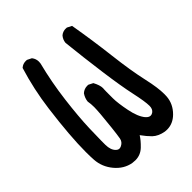

<svg xmlns="http://www.w3.org/2000/svg" viewBox="-203 -809 907 907"><g transform="rotate(-45 250.0 -356.0)"><path d="M167 -8.8Q157.7 -8.8 147.5 -10.3Q100.6 -18.6 67.1 -58.6Q33.7 -98.6 30.3 -149.4Q28.8 -171.4 28.8 -202.6Q28.8 -305.7 50.3 -471.7Q64.9 -585 98.6 -694.3L100.1 -695.3Q113.3 -707 132.8 -707Q135.7 -707 140.1 -706.5L161.6 -695.8L162.6 -694.8Q174.3 -679.7 174.3 -660.6Q174.3 -653.8 173.3 -648.9Q147.9 -548.8 135.3 -446.5Q122.6 -344.2 120.1 -270Q118.2 -207.5 118.2 -187Q118.2 -166.5 118.2 -160.6Q118.7 -126 135.7 -109.4Q144 -101.1 152.8 -101.1Q158.7 -101.1 165.5 -104.5Q184.6 -113.8 188 -133.8Q191.9 -156.2 196.3 -196.3Q207 -293 207 -324.2Q207 -346.2 203.6 -364.3Q205.6 -385.7 218.8 -404.8Q234.4 -418.9 255.4 -418.9Q258.3 -418.9 262.2 -418.5L284.2 -407.2Q299.8 -377.9 299.8 -358.4Q299.8 -356.4 299.3 -350.8Q298.8 -345.2 298.8 -334Q298.8 -322.8 298.8 -314.2Q298.8 -305.7 298.8 -290.5Q298.8 -275.4 301.8 -252.4Q304.7 -229.5 310.1 -203.1Q321.3 -146.5 343.8 -120.1Q355.5 -106.9 367.2 -106.9Q374.5 -106.9 381.8 -111.8Q396 -121.6 396 -143.6Q396 -172.4 381.3 -239.5Q366.7 -306.6 352.1 -415.3Q337.4 -523.9 325.7 -634.8Q327.6 -654.8 340.8 -669.9Q349.1 -676.8 357.4 -679.2Q365.7 -681.6 371.3 -681.6Q377 -681.6 381.3 -681.2L404.3 -669.4Q424.3 -553.7 438 -438Q451.7 -322.3 469.7 -243.2Q484.9 -176.3 484.9 -133.3Q484.9 -125 484.4 -117.7Q481 -70.8 445.3 -35.6Q414.6 -5.4 375.5 -5.4Q367.7 -5.4 361.3 -6.3Q324.7 -12.7 303.2 -33.2Q285.2 -50.8 265.1 -78.6Q252.4 -57.6 227.1 -33.2Q201.7 -8.8 167 -8.8Z"/></g></svg>

Font: Bakudai
Style: Medium
Weight: 500
Version: Version 1.48